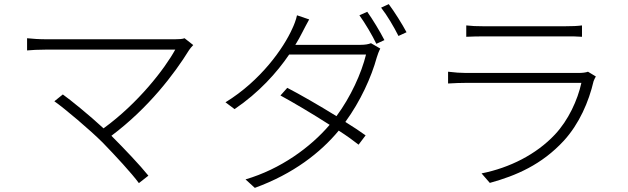

<svg xmlns="http://www.w3.org/2000/svg" viewBox="-20 -854 3040 929"><path d="M873 -669C863 -665 846 -664 826 -664H205C170 -664 139 -666 111 -669V-610C130 -612 167 -614 205 -614H828C777 -521 649 -355 481 -233C412 -297 318 -373 284 -397L243 -364C293 -329 416 -225 477 -164C539 -100 617 -16 652 32L698 -4C658 -54 581 -135 519 -197C699 -332 824 -497 895 -612C900 -619 907 -628 915 -636Z M1409 -637C1422 -658 1433 -678 1442 -696C1451 -713 1464 -739 1476 -760L1417 -780C1413 -759 1401 -729 1394 -715C1352 -621 1242 -464 1071 -359L1115 -326C1233 -406 1320 -503 1379 -590H1751C1729 -500 1677 -385 1608 -292C1524 -344 1430 -398 1370 -429L1337 -392C1396 -360 1491 -304 1575 -250C1482 -141 1338 -36 1168 14L1213 55C1400 -13 1531 -116 1619 -222C1658 -197 1691 -173 1715 -154L1749 -199C1724 -217 1690 -240 1651 -264C1724 -364 1777 -481 1803 -576C1806 -587 1814 -608 1820 -619L1775 -645C1763 -640 1747 -637 1723 -637ZM1719 -780C1746 -743 1782 -682 1801 -642L1840 -660C1818 -703 1782 -762 1757 -797ZM1824 -817C1853 -780 1886 -724 1908 -680L1947 -698C1927 -736 1888 -798 1861 -834Z M2825 -507C2815 -503 2797 -501 2780 -501H2234C2210 -501 2180 -503 2148 -507V-450C2180 -452 2211 -453 2234 -453H2793C2775 -370 2730 -272 2665 -203C2575 -107 2446 -42 2310 -15L2350 31C2477 -4 2601 -57 2708 -173C2783 -255 2829 -362 2852 -461C2854 -467 2859 -477 2863 -484ZM2236 -676C2262 -677 2288 -678 2317 -678H2715C2747 -678 2774 -678 2796 -676V-731C2774 -728 2747 -727 2716 -727H2317C2286 -727 2261 -728 2236 -731Z"/></svg>

Font: Noto Sans CJK JP Light
Style: Regular
Weight: 300
Designer: Ryoko NISHIZUKA (kana & ideographs); Paul D. Hunt (Latin, Greek & Cyrillic); Wenlong ZHANG (bopomofo); Sandoll Communica
Foundry: Adobe Systems Incorporated
Version: Version 1.004;PS 1.004;hotconv 1.0.82;makeotf.lib2.5.63406